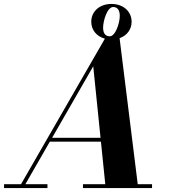

<svg xmlns="http://www.w3.org/2000/svg" viewBox="-68 -953 860 973"><path d="M-47.5 -19.5V0H172.5V-19.5H60.5L184.5 -235H443.5L465.5 -19.5H352.5V0H702.5V-19.5H630L538 -759.5C576 -773 599 -804.5 599 -842.5C599 -894 558 -933 497 -933C435.5 -933 394.5 -894 394.5 -843C394.5 -801.5 421 -768.5 463.5 -757L38.5 -19.5ZM454.5 -813C454.5 -848 475.5 -917.5 505.5 -917.5C530 -917.5 539 -897.5 539 -872.5C539 -837.5 517.5 -769 488 -769C463.5 -769 454.5 -788 454.5 -813ZM404.5 -617 441.5 -254.5H196Z"/></svg>

Font: Bodoni* 11pt
Style: Bold Italic
Weight: 700
Italic angle: -13°
Version: Version 2.3